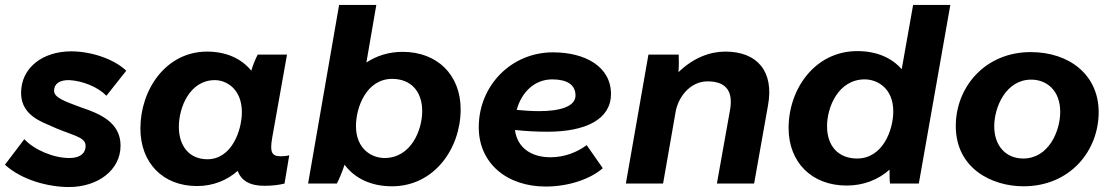

<svg xmlns="http://www.w3.org/2000/svg" viewBox="-21 -740 4486 774"><path d="M257 14C372 14 465 -53 465 -153C465 -247 381 -282 306 -307C238 -332 197 -347 197 -374C197 -403 220 -418 259 -417C313 -414 374 -389 408 -354L488 -455C436 -504 344 -533 266 -533C150 -533 64 -466 64 -366C64 -294 115 -261 171 -238C269 -192 324 -191 324 -152C324 -119 298 -103 259 -103C194 -103 117 -136 77 -179L-1 -76C68 -13 176 14 257 14Z M1045 9C1074 9 1102 6 1126 0L1145 -114C1134 -111 1123 -110 1110 -110C1073 -110 1067 -129 1076 -183L1136 -520H1018C1009 -503 999 -479 992 -455C953 -503 892 -532 814 -532C648 -532 545 -379 545 -222C545 -84 635 10 773 10C838 10 894 -13 937 -51C952 -12 985 9 1045 9ZM845 -417C891 -417 954 -382 954 -288C954 -214 913 -98 815 -98C744 -98 700 -149 700 -229C700 -307 744 -417 845 -417Z M1221 0H1337C1345 -15 1359 -48 1368 -76C1408 -22 1474 11 1559 11C1730 11 1836 -142 1836 -299C1836 -437 1743 -531 1602 -531C1546 -531 1497 -515 1456 -488L1496 -720H1346ZM1529 -103C1479 -103 1414 -138 1414 -232C1414 -307 1456 -422 1560 -422C1635 -422 1681 -372 1681 -292C1681 -214 1635 -103 1529 -103Z M2179 12C2271 12 2359 -18 2409 -62L2344 -155C2307 -127 2255 -106 2198 -106C2120 -106 2064 -145 2055 -216C2101 -211 2145 -209 2186 -209C2342 -209 2442 -260 2442 -361C2442 -471 2339 -529 2208 -529C2040 -529 1909 -395 1909 -227C1909 -82 2022 12 2179 12ZM2062 -297C2081 -368 2134 -420 2205 -420C2264 -420 2299 -399 2299 -355C2299 -310 2235 -292 2153 -292C2123 -292 2091 -294 2062 -297Z M2502 0H2652L2704 -297C2721 -365 2772 -412 2831 -412C2912 -412 2934 -366 2922 -297L2869 0H3019L3075 -315C3100 -451 3033 -532 2903 -532C2842 -532 2775 -508 2714 -449C2716 -474 2716 -499 2715 -520H2593Z M3567 0H3683L3810 -720H3660L3614 -461C3574 -507 3513 -534 3435 -534C3264 -534 3158 -381 3158 -224C3158 -86 3251 8 3392 8C3461 8 3520 -16 3565 -56C3565 -33 3565 -11 3567 0ZM3465 -420C3515 -420 3580 -385 3580 -291C3580 -216 3538 -101 3434 -101C3359 -101 3313 -151 3313 -231C3313 -309 3359 -420 3465 -420Z M4105 11C4292 11 4408 -131 4408 -288C4408 -438 4290 -530 4134 -530C3950 -530 3832 -389 3832 -232C3832 -62 3976 11 4105 11ZM4104 -101C4033 -101 3987 -153 3987 -231C3987 -308 4034 -419 4136 -419C4199 -419 4253 -375 4253 -289C4253 -211 4206 -101 4104 -101Z"/></svg>

Font: Fixel Display 20240404
Style: Bold Italic
Weight: 700
Italic angle: -10°
Designer: AlfaBravo + MacPaw
Foundry: Kyrylo Tkachov, Marchela Mozhyna, Serhii Makarenko, Maria Weinstein, Zakhar Kryvoshyya
Version: Version 1.211;Glyphs 3.2 (3225)